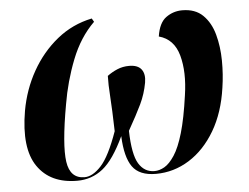

<svg xmlns="http://www.w3.org/2000/svg" viewBox="-44 -598 858 662"><g transform="rotate(-5 384.5 -267.0)"><path d="M198 10Q105 10 61 -54Q17 -118 39 -246Q52 -319 87 -381Q122 -443 175 -486Q228 -529 296 -543L303 -531Q253 -482 224 -408Q195 -334 182 -256Q157 -117 165.5 -58.5Q174 0 224 0Q252 0 281.5 -32Q311 -64 341 -149Q339 -226 336 -269Q333 -312 334 -341Q350 -353 369 -361Q388 -369 410 -369Q440 -369 452.5 -352.5Q465 -336 460 -307Q453 -268 436.5 -233.5Q420 -199 390 -146Q392 -64 411.5 -32Q431 0 466 0Q483 0 500.5 -10Q518 -20 535.5 -46.5Q553 -73 567.5 -122.5Q582 -172 593 -251Q605 -331 589 -389Q573 -447 521 -461Q528 -508 553 -526Q578 -544 609 -544Q654 -544 680.5 -518Q707 -492 718.5 -450Q730 -408 730.5 -359.5Q731 -311 724 -266Q712 -181 675.5 -119Q639 -57 585.5 -23.5Q532 10 470 10Q413 10 389 -23.5Q365 -57 362 -130Q325 -51 286.5 -20.5Q248 10 198 10Z"/></g></svg>

Font: Noto Serif Display SemiCondensed
Style: Bold Italic
Weight: 700
Width: 4
Italic angle: -12°
Designer: Monotype Design Team
Foundry: Monotype Imaging Inc.
Version: Version 2.009